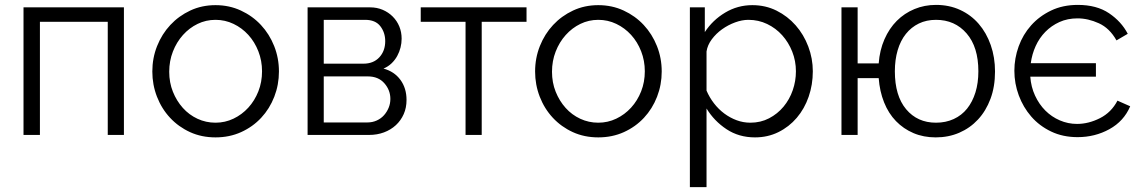

<svg xmlns="http://www.w3.org/2000/svg" viewBox="-20 -551 4664 784"><path d="M486 0H420V-462H143V0H76V-521H486Z M860 10Q803 10 756 -11.5Q709 -33 674.5 -70Q640 -107 621 -156Q602 -205 602 -259Q602 -314 621.5 -363Q641 -412 675.5 -449Q710 -486 757 -508Q804 -530 860 -530Q916 -530 963.5 -508Q1011 -486 1045.5 -449Q1080 -412 1099.5 -363Q1119 -314 1119 -259Q1119 -205 1100 -156Q1081 -107 1046.5 -70Q1012 -33 964.5 -11.5Q917 10 860 10ZM671 -258Q671 -214 686 -176.5Q701 -139 726.5 -110.5Q752 -82 786.5 -66Q821 -50 860 -50Q899 -50 933.5 -66.5Q968 -83 994 -111.5Q1020 -140 1035 -178Q1050 -216 1050 -260Q1050 -303 1035 -341.5Q1020 -380 994 -408.5Q968 -437 933.5 -453.5Q899 -470 860 -470Q821 -470 787 -453.5Q753 -437 727 -408Q701 -379 686 -340.5Q671 -302 671 -258Z M1491 -521Q1519 -521 1542.5 -511Q1566 -501 1583.5 -483.5Q1601 -466 1610.5 -443Q1620 -420 1620 -393Q1620 -375 1615.5 -357Q1611 -339 1602 -322.5Q1593 -306 1579 -292.5Q1565 -279 1546 -271Q1590 -259 1615 -225Q1640 -191 1640 -143Q1640 -111 1628.5 -85Q1617 -59 1596.5 -40Q1576 -21 1548 -10.5Q1520 0 1487 0H1236V-521ZM1464 -291Q1505 -291 1529 -317Q1553 -343 1553 -383Q1553 -418 1533 -444Q1513 -470 1471 -470H1302V-291ZM1480 -51Q1501 -51 1518.5 -59Q1536 -67 1548 -80.5Q1560 -94 1567 -111Q1574 -128 1574 -147Q1574 -183 1549.5 -211Q1525 -239 1482 -239H1302V-51Z M1947 0H1881V-462H1698V-521H2130V-462H1947Z M2423 10Q2366 10 2319 -11.5Q2272 -33 2237.5 -70Q2203 -107 2184 -156Q2165 -205 2165 -259Q2165 -314 2184.5 -363Q2204 -412 2238.5 -449Q2273 -486 2320 -508Q2367 -530 2423 -530Q2479 -530 2526.5 -508Q2574 -486 2608.5 -449Q2643 -412 2662.5 -363Q2682 -314 2682 -259Q2682 -205 2663 -156Q2644 -107 2609.5 -70Q2575 -33 2527.5 -11.5Q2480 10 2423 10ZM2234 -258Q2234 -214 2249 -176.5Q2264 -139 2289.5 -110.5Q2315 -82 2349.5 -66Q2384 -50 2423 -50Q2462 -50 2496.5 -66.5Q2531 -83 2557 -111.5Q2583 -140 2598 -178Q2613 -216 2613 -260Q2613 -303 2598 -341.5Q2583 -380 2557 -408.5Q2531 -437 2496.5 -453.5Q2462 -470 2423 -470Q2384 -470 2350 -453.5Q2316 -437 2290 -408Q2264 -379 2249 -340.5Q2234 -302 2234 -258Z M3063 10Q2997 10 2946.5 -23.5Q2896 -57 2865 -108V213H2797V-521H2858V-420Q2890 -469 2941 -499.5Q2992 -530 3052 -530Q3106 -530 3151 -507.5Q3196 -485 3229 -447.5Q3262 -410 3280.5 -361Q3299 -312 3299 -260Q3299 -205 3282 -156Q3265 -107 3233.5 -70Q3202 -33 3158.5 -11.5Q3115 10 3063 10ZM3044 -50Q3086 -50 3120.5 -68Q3155 -86 3179.5 -115.5Q3204 -145 3217 -182.5Q3230 -220 3230 -260Q3230 -302 3215 -340Q3200 -378 3174 -407Q3148 -436 3112.5 -453Q3077 -470 3036 -470Q3010 -470 2981.5 -459.5Q2953 -449 2928.5 -431.5Q2904 -414 2886.5 -390.5Q2869 -367 2865 -341V-181Q2877 -153 2895.5 -129Q2914 -105 2937.5 -87.5Q2961 -70 2988 -60Q3015 -50 3044 -50Z M3568 -292Q3572 -346 3591.5 -390.5Q3611 -435 3642 -466Q3673 -497 3714 -514Q3755 -531 3802 -531Q3856 -531 3900.5 -510.5Q3945 -490 3976.5 -453.5Q4008 -417 4025.5 -367Q4043 -317 4043 -259Q4043 -197 4024.5 -147.5Q4006 -98 3973.5 -63Q3941 -28 3897 -9Q3853 10 3801 10Q3751 10 3710 -7.5Q3669 -25 3638.5 -56.5Q3608 -88 3590 -133Q3572 -178 3568 -232H3482V0H3416V-521H3482V-292ZM3634 -260Q3634 -160 3680 -105Q3726 -50 3802 -50Q3842 -50 3874.5 -65Q3907 -80 3929 -107.5Q3951 -135 3963 -173.5Q3975 -212 3975 -260Q3975 -359 3927 -414.5Q3879 -470 3802 -470Q3763 -470 3732 -455Q3701 -440 3679 -412.5Q3657 -385 3645.5 -346Q3634 -307 3634 -260Z M4380 9Q4320 9 4272 -14Q4224 -37 4191 -75Q4158 -113 4140 -161.5Q4122 -210 4122 -262Q4122 -313 4139.5 -361.5Q4157 -410 4190.5 -447.5Q4224 -485 4272 -508Q4320 -531 4381 -531Q4458 -531 4508.5 -497Q4559 -463 4585 -413L4539 -386Q4511 -436 4467 -456Q4423 -476 4380 -476Q4339 -476 4306 -461Q4273 -446 4248.5 -421Q4224 -396 4209 -363Q4194 -330 4189 -293H4455V-238H4187Q4190 -196 4206.5 -160.5Q4223 -125 4248.5 -99.5Q4274 -74 4307.5 -59.5Q4341 -45 4378 -45Q4425 -45 4471.5 -68.5Q4518 -92 4543 -140L4595 -117Q4569 -56 4510 -23.5Q4451 9 4380 9Z"/></svg>

Font: Oxford Sans
Style: Regular
Weight: 400
Designer: Matt McInerney, Pablo Impallari, Rodrigo Fuenzalida
Foundry: Matt McInerney, Pablo Impallari, Rodrigo Fuenzalida
Version: Version 3.000g; ttfautohint (v1.5) -l 8 -r 28 -G 28 -x 14 -D